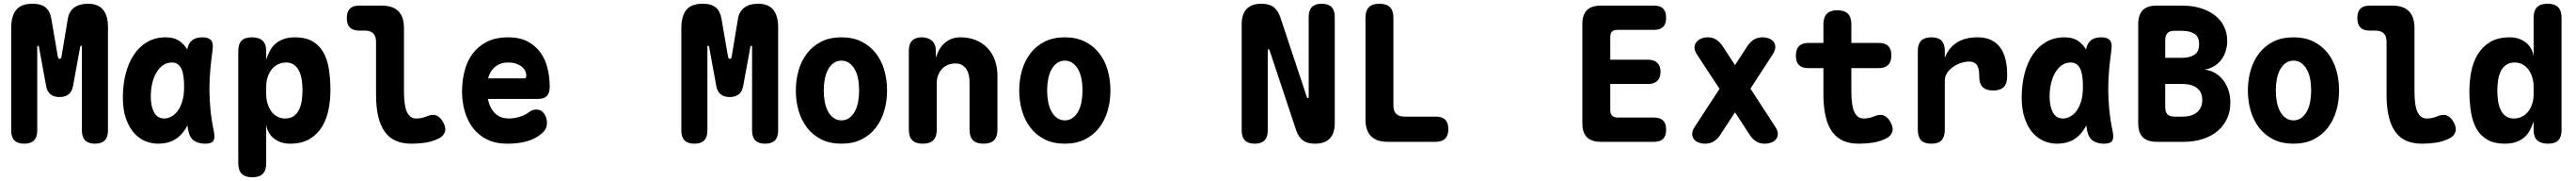

<svg xmlns="http://www.w3.org/2000/svg" viewBox="-20 -760 13840 970"><path d="M560 -60Q560 -25 542.5 -7.5Q525 10 490 10Q455 10 437.5 -7.5Q420 -25 420 -60V-510Q420 -515 416 -515Q412 -515 411 -510L372 -298Q367 -269 348.5 -254.5Q330 -240 300 -240Q270 -240 251.5 -254.5Q233 -269 228 -298L189 -510Q188 -515 184 -515Q180 -515 180 -510V-60Q180 -25 162.5 -7.5Q145 10 110 10Q75 10 57.5 -7.5Q40 -25 40 -60V-608Q40 -674 67 -707Q94 -740 154 -740Q201 -740 225 -720Q249 -700 256 -658L290 -460Q292 -445 300.5 -444.5Q309 -444 311 -460L344 -658Q351 -700 379.5 -720Q408 -740 452 -740Q507 -740 533.5 -708Q560 -676 560 -614Z M830 10Q794 10 760 -4Q726 -18 699.5 -48Q673 -78 656.5 -125Q640 -172 640 -238Q640 -305 655 -364Q670 -423 699 -466.5Q728 -510 771 -535Q814 -560 870 -560Q917 -560 947 -538Q970 -521 986 -495Q991 -527 1012 -544Q1032 -560 1067 -560Q1101 -560 1114 -544Q1127 -528 1122 -494Q1115 -441 1110 -389Q1105 -337 1105 -283.5Q1105 -230 1110.5 -173.5Q1116 -117 1129 -54Q1136 -20 1126 -5Q1116 10 1082 10Q1047 10 1023.5 -5.5Q1000 -21 993 -54Q989 -71 987 -88Q982 -79 978 -72Q954 -32 917.5 -11Q881 10 830 10ZM862 -125Q881 -125 900 -135Q919 -145 934.5 -165.5Q950 -186 959.5 -218Q969 -250 969 -295Q969 -324 966 -348Q963 -372 955.5 -389Q948 -406 935.5 -415.5Q923 -425 904 -425Q876 -425 855 -410Q834 -395 819.5 -370Q805 -345 797.5 -312Q790 -279 790 -242Q790 -191 807.5 -158Q825 -125 862 -125Z M1333 -560Q1371 -560 1390.5 -542Q1410 -524 1410 -487V-441Q1418 -465 1429.5 -487Q1441 -509 1459 -525Q1477 -541 1503 -550.5Q1529 -560 1565 -560Q1621 -560 1658 -539Q1695 -518 1716.5 -480.5Q1738 -443 1746.5 -390.5Q1755 -338 1755 -276Q1755 -227 1745.5 -176Q1736 -125 1711.5 -83.5Q1687 -42 1645 -16Q1603 10 1537 10Q1489 10 1453.5 -16.5Q1418 -43 1410 -91V115Q1410 153 1391.5 171.5Q1373 190 1335 190Q1297 190 1278.5 171.5Q1260 153 1260 115V-487Q1260 -524 1277.5 -542Q1295 -560 1333 -560ZM1517 -425Q1495 -425 1475 -416Q1455 -407 1441 -390Q1427 -373 1418.5 -349Q1410 -325 1410 -295V-255Q1410 -229 1417 -205.5Q1424 -182 1437 -164Q1450 -146 1469 -135.5Q1488 -125 1511 -125Q1541 -125 1559.5 -139Q1578 -153 1588 -175.5Q1598 -198 1601.5 -225Q1605 -252 1605 -277Q1605 -302 1601.5 -328Q1598 -354 1588.5 -375.5Q1579 -397 1561.5 -411Q1544 -425 1517 -425Z M2150 -270Q2150 -193 2166.5 -159Q2183 -125 2215 -125Q2229 -125 2243 -127.5Q2257 -130 2271 -136Q2303 -150 2324.5 -141Q2346 -132 2360 -106Q2377 -76 2370 -53.5Q2363 -31 2337 -18Q2302 -1 2265.5 4.5Q2229 10 2190 10Q2143 10 2107.5 -5Q2072 -20 2048 -52.5Q2024 -85 2012 -135Q2000 -185 2000 -254V-536Q2000 -566 1985 -581Q1970 -596 1940 -596H1910Q1876 -596 1859.5 -612.5Q1843 -629 1843 -663Q1843 -697 1859.5 -713.5Q1876 -730 1910 -730H2030Q2090 -730 2120 -700Q2150 -670 2150 -610Z M2861 -173Q2888 -173 2903 -151Q2918 -129 2918 -101Q2918 -85 2912 -71.5Q2906 -58 2886 -41Q2871 -29 2853 -19.5Q2835 -10 2812.5 -3.5Q2790 3 2763.5 6.5Q2737 10 2705 10Q2643 10 2597.5 -12Q2552 -34 2522 -72.5Q2492 -111 2477 -162Q2462 -213 2462 -270Q2462 -325 2475 -377.5Q2488 -430 2517.5 -470.5Q2547 -511 2594.5 -535.5Q2642 -560 2710 -560Q2772 -560 2814.5 -537.5Q2857 -515 2883.5 -478Q2910 -441 2921.5 -393Q2933 -345 2933 -295Q2933 -262 2918 -246Q2903 -230 2872 -230H2601Q2607 -200 2618.5 -180Q2630 -160 2645 -147.5Q2660 -135 2677.5 -130Q2695 -125 2713 -125Q2745 -125 2775.5 -135.5Q2806 -146 2819 -157Q2829 -165 2839.5 -169Q2850 -173 2861 -173ZM2602 -340H2795Q2801 -340 2804 -343Q2807 -346 2807 -354Q2807 -368 2801 -380.5Q2795 -393 2782.5 -403Q2770 -413 2752 -419Q2734 -425 2710 -425Q2688 -425 2670.5 -419Q2653 -413 2639.5 -402Q2626 -391 2616.5 -375.5Q2607 -360 2602 -340Z M4160 -60Q4160 -25 4142.5 -7.5Q4125 10 4090 10Q4055 10 4037.5 -7.5Q4020 -25 4020 -60V-510Q4020 -515 4016 -515Q4012 -515 4011 -510L3972 -298Q3967 -269 3948.5 -254.5Q3930 -240 3900 -240Q3870 -240 3851.5 -254.5Q3833 -269 3828 -298L3789 -510Q3788 -515 3784 -515Q3780 -515 3780 -510V-60Q3780 -25 3762.5 -7.5Q3745 10 3710 10Q3675 10 3657.5 -7.5Q3640 -25 3640 -60V-608Q3640 -674 3667 -707Q3694 -740 3754 -740Q3801 -740 3825 -720Q3849 -700 3856 -658L3890 -460Q3892 -445 3900.5 -444.5Q3909 -444 3911 -460L3944 -658Q3951 -700 3979.5 -720Q4008 -740 4052 -740Q4107 -740 4133.5 -708Q4160 -676 4160 -614Z M4500 10Q4438 10 4392 -13Q4346 -36 4315.5 -75.5Q4285 -115 4270 -166.5Q4255 -218 4255 -275Q4255 -332 4270 -383.5Q4285 -435 4315.5 -474.5Q4346 -514 4392 -537Q4438 -560 4500 -560Q4562 -560 4608 -537Q4654 -514 4684.5 -475Q4715 -436 4730 -384.5Q4745 -333 4745 -275Q4745 -218 4730 -166.5Q4715 -115 4684.5 -75.5Q4654 -36 4608 -13Q4562 10 4500 10ZM4500 -115Q4524 -115 4542 -128Q4560 -141 4572 -163Q4584 -185 4589.5 -214Q4595 -243 4595 -275Q4595 -308 4589.5 -337Q4584 -366 4572 -387.5Q4560 -409 4542 -422Q4524 -435 4500 -435Q4476 -435 4458 -422Q4440 -409 4428 -387Q4416 -365 4410.5 -336Q4405 -307 4405 -275Q4405 -243 4410.5 -214Q4416 -185 4428 -163Q4440 -141 4458 -128Q4476 -115 4500 -115Z M5012 -315V-65Q5012 -27 4993.5 -8.5Q4975 10 4937 10Q4899 10 4880.5 -8.5Q4862 -27 4862 -65V-487Q4862 -524 4879.5 -542Q4897 -560 4931 -560Q4965 -560 4986 -542Q5007 -524 5007 -487V-450Q5023 -503 5057 -531.5Q5091 -560 5139 -560Q5187 -560 5224 -544Q5261 -528 5286.5 -500.5Q5312 -473 5325 -435.5Q5338 -398 5338 -355V-65Q5338 -27 5319.5 -8.5Q5301 10 5263 10Q5225 10 5206.5 -8.5Q5188 -27 5188 -65V-325Q5188 -342 5184 -359Q5180 -376 5171 -389.5Q5162 -403 5148 -411.5Q5134 -420 5113 -420Q5090 -420 5071 -412Q5052 -404 5039 -389.5Q5026 -375 5019 -356Q5012 -337 5012 -315Z M5700 10Q5638 10 5592 -13Q5546 -36 5515.5 -75.5Q5485 -115 5470 -166.5Q5455 -218 5455 -275Q5455 -332 5470 -383.5Q5485 -435 5515.5 -474.5Q5546 -514 5592 -537Q5638 -560 5700 -560Q5762 -560 5808 -537Q5854 -514 5884.5 -475Q5915 -436 5930 -384.5Q5945 -333 5945 -275Q5945 -218 5930 -166.5Q5915 -115 5884.5 -75.5Q5854 -36 5808 -13Q5762 10 5700 10ZM5700 -115Q5724 -115 5742 -128Q5760 -141 5772 -163Q5784 -185 5789.5 -214Q5795 -243 5795 -275Q5795 -308 5789.5 -337Q5784 -366 5772 -387.5Q5760 -409 5742 -422Q5724 -435 5700 -435Q5676 -435 5658 -422Q5640 -409 5628 -387Q5616 -365 5610.5 -336Q5605 -307 5605 -275Q5605 -243 5610.5 -214Q5616 -185 5628 -163Q5640 -141 5658 -128Q5676 -115 5700 -115Z M6650 -629Q6650 -685 6677 -712.5Q6704 -740 6756 -740Q6798 -740 6821.5 -722Q6845 -704 6857 -669L7000 -240Q7001 -237 7002.5 -235.5Q7004 -234 7006 -234Q7008 -234 7009 -235.5Q7010 -237 7010 -240V-670Q7010 -705 7027.5 -722.5Q7045 -740 7080 -740Q7115 -740 7132.5 -722.5Q7150 -705 7150 -670V-101Q7150 -45 7123 -17.5Q7096 10 7044 10Q7002 10 6978.5 -8Q6955 -26 6943 -61L6800 -490Q6799 -493 6797.5 -494.5Q6796 -496 6794 -496Q6792 -496 6791 -494.5Q6790 -493 6790 -490V-60Q6790 -25 6772.5 -7.5Q6755 10 6720 10Q6685 10 6667.5 -7.5Q6650 -25 6650 -60Z M7435 0Q7375 0 7345 -30Q7315 -60 7315 -120V-665Q7315 -703 7333.5 -721.5Q7352 -740 7390 -740Q7428 -740 7446.5 -721.5Q7465 -703 7465 -665V-195Q7465 -165 7480 -150Q7495 -135 7525 -135H7693Q7727 -135 7743.5 -118.5Q7760 -102 7760 -68Q7760 -34 7743 -17Q7726 0 7692 0Z M8630 -440H8833Q8865 -440 8882.5 -423.5Q8900 -407 8900 -375Q8900 -343 8882.5 -326.5Q8865 -310 8833 -310H8630V-170Q8630 -150 8640 -140Q8650 -130 8670 -130H8865Q8898 -130 8914 -114Q8930 -98 8930 -65Q8930 -32 8914 -16Q8898 0 8865 0H8580Q8529 0 8504.5 -24.5Q8480 -49 8480 -100V-630Q8480 -681 8504.5 -705.5Q8529 -730 8580 -730H8865Q8898 -730 8914 -714Q8930 -698 8930 -665Q8930 -632 8914 -616Q8898 -600 8865 -600H8670Q8648 -600 8639 -590.5Q8630 -581 8630 -560Z M9501 -466 9383 -285 9514 -84Q9530 -61 9530 -43.5Q9530 -26 9520.5 -14Q9511 -2 9494 4Q9477 10 9459 10Q9434 10 9414.5 -1.5Q9395 -13 9380 -36L9300 -158L9220 -36Q9205 -13 9185 -1.5Q9165 10 9139 10Q9121 10 9105 4Q9089 -2 9079.5 -14Q9070 -26 9070 -43.5Q9070 -61 9086 -84L9217 -284L9097 -466Q9082 -488 9082.5 -505.5Q9083 -523 9093 -535Q9103 -547 9119.5 -553.5Q9136 -560 9154 -560Q9179 -560 9199 -547.5Q9219 -535 9234 -512L9300 -411L9366 -512Q9381 -535 9401 -547.5Q9421 -560 9447 -560Q9465 -560 9481.5 -554Q9498 -548 9507.5 -536Q9517 -524 9516.5 -506.5Q9516 -489 9501 -466Z M10072 -530Q10106 -530 10123 -513.5Q10140 -497 10140 -463Q10140 -429 10123 -412Q10106 -395 10072 -395H9925V-270Q9925 -193 9941.5 -159Q9958 -125 9990 -125Q10004 -125 10018 -127.5Q10032 -130 10046 -136Q10078 -150 10099.5 -141Q10121 -132 10135 -106Q10152 -76 10145 -53.5Q10138 -31 10112 -18Q10077 -1 10040.5 4.5Q10004 10 9965 10Q9918 10 9882.5 -5Q9847 -20 9823 -52.5Q9799 -85 9787 -135Q9775 -185 9775 -254V-395H9693Q9660 -395 9643.5 -411.5Q9627 -428 9627 -461Q9627 -496 9644 -513Q9661 -530 9696 -530H9775V-630Q9775 -668 9793.5 -686.5Q9812 -705 9850 -705Q9888 -705 9906.5 -686.5Q9925 -668 9925 -630V-530Z M10355 10Q10317 10 10299.5 -8.5Q10282 -27 10282 -65V-487Q10282 -524 10300 -542Q10318 -560 10355 -560Q10392 -560 10409.5 -542Q10427 -524 10427 -487V-450Q10447 -503 10491 -531.5Q10535 -560 10602 -560Q10645 -560 10675 -546Q10705 -532 10724.5 -505.5Q10744 -479 10753 -442Q10762 -405 10762 -360V-350Q10762 -312 10743.5 -293.5Q10725 -275 10687 -275Q10649 -275 10630.5 -293.5Q10612 -312 10612 -350V-352Q10612 -368 10610 -382Q10608 -396 10602.5 -406.5Q10597 -417 10586 -423.5Q10575 -430 10557 -430Q10537 -430 10514 -422.5Q10491 -415 10471.5 -401.5Q10452 -388 10439.5 -369Q10427 -350 10427 -328V-65Q10427 -27 10410 -8.5Q10393 10 10355 10Z M11030 10Q10994 10 10960 -4Q10926 -18 10899.5 -48Q10873 -78 10856.5 -125Q10840 -172 10840 -238Q10840 -305 10855 -364Q10870 -423 10899 -466.5Q10928 -510 10971 -535Q11014 -560 11070 -560Q11117 -560 11147 -538Q11170 -521 11186 -495Q11191 -527 11212 -544Q11232 -560 11267 -560Q11301 -560 11314 -544Q11327 -528 11322 -494Q11315 -441 11310 -389Q11305 -337 11305 -283.5Q11305 -230 11310.5 -173.5Q11316 -117 11329 -54Q11336 -20 11326 -5Q11316 10 11282 10Q11247 10 11223.5 -5.5Q11200 -21 11193 -54Q11189 -71 11187 -88Q11182 -79 11178 -72Q11154 -32 11117.5 -11Q11081 10 11030 10ZM11062 -125Q11081 -125 11100 -135Q11119 -145 11134.5 -165.5Q11150 -186 11159.5 -218Q11169 -250 11169 -295Q11169 -324 11166 -348Q11163 -372 11155.5 -389Q11148 -406 11135.5 -415.5Q11123 -425 11104 -425Q11076 -425 11055 -410Q11034 -395 11019.5 -370Q11005 -345 10997.5 -312Q10990 -279 10990 -242Q10990 -191 11007.5 -158Q11025 -125 11062 -125Z M11566 -730H11701Q11756 -730 11800.5 -716.5Q11845 -703 11877 -678.5Q11909 -654 11926.5 -619Q11944 -584 11944 -541Q11944 -510 11935 -483.5Q11926 -457 11910 -437Q11894 -417 11871.5 -404Q11849 -391 11822 -387Q11853 -384 11878.5 -369Q11904 -354 11922.5 -330.5Q11941 -307 11951 -276Q11961 -245 11961 -210Q11961 -163 11943 -124Q11925 -85 11892 -57.5Q11859 -30 11812.5 -15Q11766 0 11710 0H11566Q11515 0 11490.5 -24.5Q11466 -49 11466 -100V-630Q11466 -681 11490.5 -705.5Q11515 -730 11566 -730ZM11611 -310V-185Q11611 -160 11623 -147.5Q11635 -135 11661 -135H11705Q11754 -135 11782 -158.5Q11810 -182 11810 -224Q11810 -266 11782 -288Q11754 -310 11705 -310ZM11611 -450H11699Q11741 -450 11767 -466Q11793 -482 11793 -523Q11793 -564 11767 -579.5Q11741 -595 11699 -595H11661Q11635 -595 11623 -582.5Q11611 -570 11611 -545Z M12300 10Q12238 10 12192 -13Q12146 -36 12115.5 -75.5Q12085 -115 12070 -166.5Q12055 -218 12055 -275Q12055 -332 12070 -383.5Q12085 -435 12115.5 -474.5Q12146 -514 12192 -537Q12238 -560 12300 -560Q12362 -560 12408 -537Q12454 -514 12484.5 -475Q12515 -436 12530 -384.5Q12545 -333 12545 -275Q12545 -218 12530 -166.5Q12515 -115 12484.5 -75.5Q12454 -36 12408 -13Q12362 10 12300 10ZM12300 -115Q12324 -115 12342 -128Q12360 -141 12372 -163Q12384 -185 12389.5 -214Q12395 -243 12395 -275Q12395 -308 12389.5 -337Q12384 -366 12372 -387.5Q12360 -409 12342 -422Q12324 -435 12300 -435Q12276 -435 12258 -422Q12240 -409 12228 -387Q12216 -365 12210.5 -336Q12205 -307 12205 -275Q12205 -243 12210.5 -214Q12216 -185 12228 -163Q12240 -141 12258 -128Q12276 -115 12300 -115Z M12950 -270Q12950 -193 12966.5 -159Q12983 -125 13015 -125Q13029 -125 13043 -127.5Q13057 -130 13071 -136Q13103 -150 13124.5 -141Q13146 -132 13160 -106Q13177 -76 13170 -53.5Q13163 -31 13137 -18Q13102 -1 13065.5 4.5Q13029 10 12990 10Q12943 10 12907.5 -5Q12872 -20 12848 -52.5Q12824 -85 12812 -135Q12800 -185 12800 -254V-536Q12800 -566 12785 -581Q12770 -596 12740 -596H12710Q12676 -596 12659.5 -612.5Q12643 -629 12643 -663Q12643 -697 12659.5 -713.5Q12676 -730 12710 -730H12830Q12890 -730 12920 -700Q12950 -670 12950 -610Z M13667 10Q13629 10 13609.5 -8Q13590 -26 13590 -63V-109Q13582 -85 13570.5 -63Q13559 -41 13541 -25Q13523 -9 13497 0.5Q13471 10 13435 10Q13379 10 13342 -11Q13305 -32 13283.5 -69.5Q13262 -107 13253.5 -159.5Q13245 -212 13245 -274Q13245 -324 13254.5 -374.5Q13264 -425 13288.5 -466.5Q13313 -508 13355 -534Q13397 -560 13463 -560Q13511 -560 13546.5 -533.5Q13582 -507 13590 -459V-665Q13590 -703 13608.5 -721.5Q13627 -740 13665 -740Q13703 -740 13721.5 -721.5Q13740 -703 13740 -665V-63Q13740 -26 13722.5 -8Q13705 10 13667 10ZM13483 -125Q13506 -125 13525.5 -134Q13545 -143 13559 -160Q13573 -177 13581.5 -201Q13590 -225 13590 -255V-295Q13590 -321 13583 -344.5Q13576 -368 13563 -386Q13550 -404 13531 -414.5Q13512 -425 13489 -425Q13459 -425 13440.5 -411Q13422 -397 13412 -374.5Q13402 -352 13398.5 -325.5Q13395 -299 13395 -273Q13395 -248 13398.5 -222Q13402 -196 13411.5 -174.5Q13421 -153 13438.5 -139Q13456 -125 13483 -125Z"/></svg>

Font: Maple Mono NL ExtraBold
Style: Regular
Weight: 800
Monospace: yes
Designer: subframe7536
Version: Version 7.000